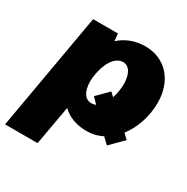

<svg xmlns="http://www.w3.org/2000/svg" viewBox="-206 -678 998 1023"><g transform="rotate(30 292.5 -167.0)"><path d="M486 26 563 -51 533 -80C579 -139 607 -221 607 -306C607 -442 524 -534 401 -534C335 -534 283 -511 243 -475L239 -520H86L-40 200H160L203 -41C239 -6 289 14 353 14C388 14 420 6 449 -9ZM301 -127C261 -127 238 -166 238 -225C238 -287 268 -402 340 -402C378 -402 401 -362 401 -301C401 -276 396 -243 386 -213L363 -235L295 -167L328 -133C320 -129 311 -127 301 -127Z"/></g></svg>

Font: Fixel Text 20240404 Black
Style: Italic
Weight: 900
Width: 4
Italic angle: -10°
Designer: AlfaBravo + MacPaw
Foundry: Kyrylo Tkachov, Marchela Mozhyna, Serhii Makarenko, Maria Weinstein, Zakhar Kryvoshyya
Version: Version 1.211;Glyphs 3.2 (3225)